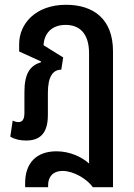

<svg xmlns="http://www.w3.org/2000/svg" viewBox="-20 -579 559 802"><path d="M85 203H181V194C181 162 199 135 242 135C287 135 343 168 368 203H452V-365C452 -500 370 -559 256 -559C129 -559 60 -480 60 -395V-364L152 -322L151 -319C106 -305 82 -273 82 -194V-108C82 -81 74 -69 57 -69C48 -69 40 -72 33 -75L23 -8C42 3 64 8 89 8C141 8 180 -16 180 -98V-191C180 -259 201 -288 236 -288L244 -339L162 -390C164 -438 195 -475 254 -475C312 -475 352 -440 352 -356V104C321 76 271 53 216 53C132 53 85 102 85 186Z"/></svg>

Font: Noto Sans Thai Cond Med
Style: Regular
Weight: 500
Width: 3
Designer: Monotype Design Team
Foundry: Monotype Imaging Inc.
Version: Version 2.002